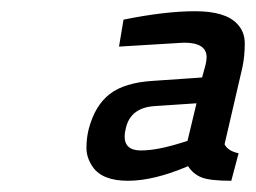

<svg xmlns="http://www.w3.org/2000/svg" viewBox="-20 -679 456 342"><path d="M348 -577Q348 -603 308 -603L192 -596L200 -644Q274 -659 327.5 -659Q381 -659 402 -637Q416 -623 416 -601.5Q416 -580 412 -560L380 -422Q386 -410 405 -406L392 -357Q354 -357 339 -363Q324 -369 315 -383Q254 -357 208 -357Q162 -357 145 -382Q134 -398 134 -415.5Q134 -433 138 -449Q149 -491 175.5 -511.5Q202 -532 253 -535L340 -541L346 -563Q348 -571 348 -577ZM202 -436Q202 -411 231 -411Q259 -411 301 -424L314 -428L330 -495L255 -490Q212 -487 204 -450Q202 -442 202 -436Z"/></svg>

Font: Titillium Web
Style: Italic
Weight: 400
Italic angle: -13°
Version: Version 1.002;PS 57.000;hotconv 1.0.70;makeotf.lib2.5.55311